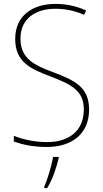

<svg xmlns="http://www.w3.org/2000/svg" viewBox="-20 -744 527 985"><path d="M437 -182C437 -298 363 -332 249 -375C159 -409 85 -441 85 -546C85 -648 162 -699 263 -699C307 -699 357 -692 411 -668L422 -690C375 -712 321 -724 265 -724C147 -724 58 -664 58 -544C58 -427 135 -391 236 -353C346 -311 410 -280 410 -182C410 -71 331 -15 223 -15C156 -15 97 -29 51 -47V-18C96 -2 149 10 221 10C345 10 437 -54 437 -182ZM281 68V61H252C246 103 222 181 207 214V221H222C250 175 269 118 281 68Z"/></svg>

Font: Noto Sans Gujarati SemiCondensed Thin
Style: Regular
Weight: 100
Width: 4
Designer: Jelle Bosma - Monotype Design Team, Universal Thirst
Foundry: Monotype Imaging Inc.
Version: Version 2.106